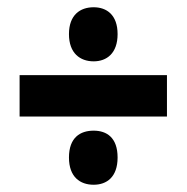

<svg xmlns="http://www.w3.org/2000/svg" viewBox="-20 -587 514 529"><path d="M238 -418C274 -418 304 -440 304 -493C304 -546 274 -567 238 -567C201 -567 170 -546 170 -493C170 -440 201 -418 238 -418ZM34 -380V-266H440V-380ZM238 -78C274 -78 304 -99 304 -153C304 -208 274 -227 238 -227C201 -227 170 -208 170 -153C170 -99 201 -78 238 -78Z"/></svg>

Font: Noto Sans Devanagari UI ExtraCondensed ExtraBold
Style: Regular
Weight: 800
Width: 2
Designer: Jelle Bosma - Monotype Design Team
Foundry: Monotype Imaging Inc.
Version: Version 2.003